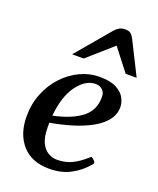

<svg xmlns="http://www.w3.org/2000/svg" viewBox="-143 -843 774 943"><g transform="rotate(20 244.0 -371.5)"><path d="M454.6 -389.6Q454.6 -350.6 429.9 -319.6Q405.3 -288.6 362.5 -265.1Q319.8 -241.7 265.9 -225.3Q211.9 -209 152.8 -198.7Q152.8 -193.4 152.8 -187.5Q152.8 -181.6 152.8 -175.8Q152.8 -126 166.5 -96.4Q180.2 -66.9 202.6 -53.7Q225.1 -40.5 249.5 -40.5Q293.5 -40.5 327.9 -57.4Q362.3 -74.2 397.5 -106Q399.9 -108.4 402.3 -110.4Q404.8 -112.3 407.7 -110.4Q412.6 -107.9 418 -102.8Q423.3 -97.7 426.3 -92.8Q427.2 -91.3 427.7 -90.3Q428.2 -89.4 428.2 -88.9Q428.2 -86.4 426.5 -84.2Q424.8 -82 423.8 -80.1Q388.7 -37.6 340.3 -11.7Q292 14.2 229 14.2Q136.7 14.2 86.9 -42.2Q37.1 -98.6 37.1 -190.9Q37.1 -255.4 59.6 -311Q82 -366.7 120.6 -408Q159.2 -449.2 208 -472.2Q256.8 -495.1 309.1 -495.1Q365.2 -495.1 397 -478.3Q428.7 -461.4 441.7 -437Q454.6 -412.6 454.6 -389.6ZM302.2 -455.6Q250.5 -455.6 207.5 -397.9Q164.6 -340.3 154.8 -236.3Q250 -256.3 301.8 -296.4Q353.5 -336.4 352.5 -407.2Q352.1 -430.2 337.6 -442.9Q323.2 -455.6 302.2 -455.6ZM143.1 -552.7 294.9 -732.4Q304.7 -742.7 316.7 -750Q328.6 -757.3 347.7 -757.3Q367.2 -757.3 376.7 -748.8Q386.2 -740.2 392.6 -728L480.5 -552.7H422.9L334 -667.5L203.6 -552.7Z"/></g></svg>

Font: Gelasio Medium
Style: Italic
Weight: 500
Italic angle: -8.5°
Designer: Eben Sorkin
Foundry: Eben Sorkin
Version: Version 1.008